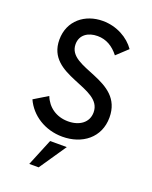

<svg xmlns="http://www.w3.org/2000/svg" viewBox="-147 -684 758 956"><g transform="rotate(20 231.5 -206.0)"><path d="M236.3 7.8C341.3 7.8 424.8 -55.2 424.8 -162.1C424.8 -365.2 141.1 -317.9 141.1 -447.8C141.1 -498 181.6 -523.4 231 -523.4C277.3 -523.4 314 -501 344.2 -462.4L402.3 -516.6C368.2 -565.9 304.2 -603 230 -603C136.2 -603 57.6 -543 57.6 -441.4C57.6 -249 341.8 -293.5 341.8 -159.2C341.8 -105 296.9 -73.7 236.8 -73.7C174.3 -73.7 127 -107.9 106.4 -160.6L33.2 -116.2C66.4 -42.5 143.6 7.8 236.3 7.8ZM128.4 191.4H178.2L275.4 48.8H187Z"/></g></svg>

Font: Now Medium
Style: Regular
Weight: 500
Designer: Alfredo Marco Pradil
Foundry: Alfredo Marco Pradil
Version: Version 1.200;hotconv 1.0.109;makeotfexe 2.5.65596